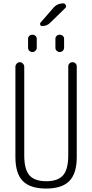

<svg xmlns="http://www.w3.org/2000/svg" viewBox="-20 -1095 540 1125"><path d="M70.3 -174.8V-704.1Q70.3 -713.9 78.1 -722.2Q85.9 -730.5 96.2 -730.5Q106.4 -730.5 114.3 -722.2Q122.1 -713.9 122.1 -704.1V-184.6Q122.1 -102.5 152.3 -67.9Q182.6 -33.2 251 -33.2Q319.3 -33.2 349.6 -67.9Q379.9 -102.5 379.9 -184.6V-705.1Q379.9 -715.8 386.7 -723.1Q393.6 -730.5 404.8 -730.5Q416 -730.5 422.9 -723.1Q429.7 -715.8 429.7 -705.1V-174.8Q429.7 -78.1 386.2 -34.2Q342.8 9.8 250 9.8Q157.2 9.8 113.8 -34.2Q70.3 -78.1 70.3 -174.8ZM304.7 -868.2Q304.7 -877.9 312 -884.8Q319.3 -891.6 330.1 -891.6Q340.8 -891.6 348.1 -884.8Q355.5 -877.9 355.5 -868.2V-815.4Q355.5 -804.7 347.7 -797.4Q339.8 -790 330.1 -790Q320.3 -790 312.5 -796.9Q304.7 -803.7 304.7 -815.4ZM144.5 -868.2Q144.5 -877.9 151.9 -884.8Q159.2 -891.6 169.9 -891.6Q180.7 -891.6 188 -884.8Q195.3 -877.9 195.3 -868.2V-815.4Q195.3 -804.7 187.5 -797.4Q179.7 -790 169.9 -790Q160.2 -790 152.3 -796.9Q144.5 -803.7 144.5 -815.4ZM351.6 -1075.2Q360.4 -1075.2 365.2 -1065.4Q370.1 -1055.7 363.3 -1048.8L273.4 -960.9Q254.9 -942.4 226.6 -942.4Q218.8 -942.4 215.8 -949.7Q212.9 -957 217.8 -962.9L291 -1046.9Q313.5 -1075.2 351.6 -1075.2Z"/></svg>

Font: Rounded-X Mgen+ 1mn light
Style: Regular
Weight: 200
Designer: [Source Han Sans]
Ryoko NISHIZUKA  (kana & ideographs); Paul D. Hunt (Latin, Greek & Cyrillic); Wenlong ZHANG  (bopomofo
Version: Version 1.059.20150602